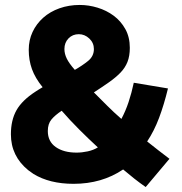

<svg xmlns="http://www.w3.org/2000/svg" viewBox="-20 -732 736 775"><path d="M664 -91 568 23Q545 7 521.5 -11.5Q498 -30 477 -48Q391 10 277 10Q180 10 115 -30L94 -45Q24 -102 24 -190Q24 -247 46.5 -287Q69 -327 123 -362Q130 -367 137 -371Q144 -375 152 -380Q122 -417 109 -453Q96 -489 96 -531Q96 -570 111.5 -603Q127 -636 154.5 -660.5Q182 -685 220 -698.5Q258 -712 302 -712Q338 -712 374 -701Q410 -690 439 -668.5Q468 -647 486 -614.5Q504 -582 504 -539Q504 -506 494.5 -482Q485 -458 466 -438.5Q447 -419 420 -400Q393 -381 359 -359Q385 -333 412.5 -305.5Q440 -278 470 -252Q487 -284 499 -320Q511 -356 520 -398Q555 -392 589 -386.5Q623 -381 658 -375Q642 -309 622 -256Q602 -203 574 -161Q596 -143 619 -125.5Q642 -108 664 -91ZM240 -534Q240 -515 249.5 -495.5Q259 -476 282 -450Q312 -467 335.5 -486Q359 -505 359 -534Q359 -559 340.5 -576.5Q322 -594 298 -594Q273 -594 256.5 -577Q240 -560 240 -534ZM173 -203Q173 -161 205 -138.5Q237 -116 289 -116Q311 -116 334 -121Q357 -126 375 -137Q337 -172 299.5 -209.5Q262 -247 229 -285Q202 -267 187.5 -249.5Q173 -232 173 -203Z"/></svg>

Font: Rosa Sans Black
Style: Regular
Weight: 900
Designer: Pentagram / MCKL
Foundry: Pentagram / MCKL
Version: Version 1.005;September 16, 2019;FontCreator 11.5.0.2425 64-